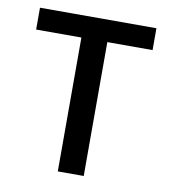

<svg xmlns="http://www.w3.org/2000/svg" viewBox="-66 -593 574 651"><g transform="rotate(10 220.5 -268.0)"><path d="M420.9 -460.9H265.1V0H175.8V-460.9H20V-536.1H420.9Z"/></g></svg>

Font: WenQuanYi Micro Hei
Style: Regular
Weight: 400
Foundry: Ascender Corporation
Version: Version 0.2.0-beta